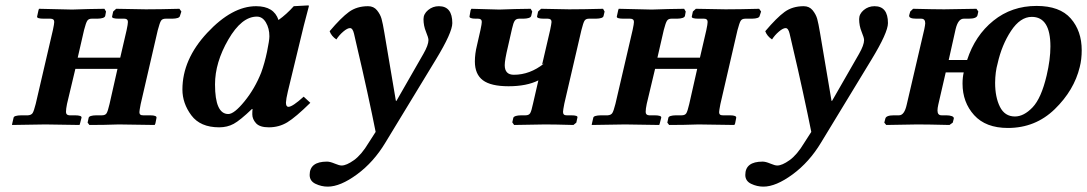

<svg xmlns="http://www.w3.org/2000/svg" viewBox="-20 -467 4071 719"><path d="M178.2 -355Q183.1 -377.9 183.1 -384.8Q183.1 -397 168.9 -397H144Q116.2 -397 119.1 -405.8L124 -428.2L126 -434.1L250 -431.2Q268.1 -432.1 311 -433.1Q354 -434.1 371.1 -434.1L377 -423.8L374 -407.2Q371.1 -397.5 344.2 -397H323.2Q312 -397 306.9 -389.4Q301.8 -381.8 294.9 -355L271 -251H430.2L454.1 -354Q459 -377 459 -384.8Q459 -397 445.8 -397H424.8Q397 -397 399.9 -405.8L403.8 -423.8L415 -434.1L525.9 -432.1Q577.6 -432.1 651.9 -434.1L659.2 -423.8L653.8 -407.2Q651.9 -397.5 625 -397H600.1Q587.9 -397 583 -389.4Q578.1 -381.8 570.8 -354L506.8 -77.1Q502 -52.2 502 -46.9Q502 -34.7 516.1 -35.2H542Q568.8 -35.2 565.9 -24.9L562 -4.9L559.1 1L424.8 -1Q408.7 0 369.9 0.5Q331.1 1 314.9 1L308.1 -7.8L312 -25.9Q314 -34.7 340.8 -35.2H361.8Q374 -35.2 378.9 -42.5Q383.8 -49.8 390.1 -77.1L419.9 -209H262.2L231 -78.1Q227.1 -59.1 227.1 -47.9Q227.1 -35.6 240.2 -35.2H259.8Q287.6 -35.2 285.2 -25.9L279.8 -4.9L277.8 1L149.9 -1Q132.8 -1 87.4 0Q42 1 24.9 1L25.9 -4.9L30.8 -25.9Q31.7 -34.7 60.1 -35.2H85Q97.2 -36.1 102.1 -43.5Q106.9 -50.8 113.8 -78.1Z M958 -194.8Q971.2 -231 980 -273.4Q988.8 -315.9 988.8 -331.1Q988.8 -360.8 975.8 -382.8Q962.9 -404.8 941.9 -404.8Q884.8 -404.8 835 -318.8Q785.2 -232.9 785.2 -150.9Q785.2 -40 835 -40Q856.9 -40 895.5 -87.4Q934.1 -134.8 958 -194.8ZM924.8 -39.1Q924.8 -52.2 925.8 -58.1L923.8 -59.1Q878.9 -16.1 855 -3.2Q831.1 9.8 800.8 9.8Q730 9.8 696.5 -35.2Q663.1 -80.1 663.1 -131.8Q663.1 -244.6 756.1 -344.2Q849.1 -443.8 939 -443.8Q1005.9 -443.8 1022.9 -392.1Q1052.7 -413.1 1080.1 -443.8L1134.8 -446.8Q1136.7 -446.8 1136.7 -443.8Q1114.3 -359.9 1105.5 -320.8L1058.1 -125Q1051.3 -96.2 1050.8 -83Q1050.8 -66.9 1060.1 -66.9Q1075.2 -66.9 1117.2 -105L1142.1 -82Q1086.9 -27.8 1055.9 -9Q1024.9 9.8 986.8 9.8Q952.6 9.8 938.7 -5.6Q924.8 -21 924.8 -39.1Z M1419.4 -344.2 1462.4 -89.8 1464.4 -88.9 1565.4 -265.1Q1584.5 -298.3 1584.5 -316.9Q1584.5 -325.7 1575.2 -348.1Q1565.9 -370.6 1565.9 -395.5Q1565.9 -415 1583.3 -429.4Q1600.6 -443.8 1623.5 -443.8Q1673.8 -443.8 1673.8 -380.4Q1673.8 -345.2 1612.3 -244.1L1423.3 66.9Q1379.4 140.1 1316.9 186Q1254.4 231.9 1207.5 231.9Q1183.6 231.9 1161.6 221.4Q1139.6 210.9 1139.6 188Q1139.6 138.2 1204.6 138.2Q1215.8 138.2 1233.2 145.5Q1250.5 152.8 1259.3 152.8Q1277.3 152.8 1305.4 132.8Q1333.5 112.8 1360.4 67.9L1386.7 26.9Q1375.5 -30.3 1355.5 -122.1Q1335.4 -213.9 1320.3 -277.3L1305.7 -340.8Q1300.8 -361.8 1290.8 -361.8Q1280.8 -361.8 1265.4 -348.6Q1250 -335.4 1239.7 -319.3Q1221.2 -331.5 1214.4 -350.1Q1257.3 -400.9 1286.9 -422.4Q1316.4 -443.8 1358.4 -443.8Q1379.4 -443.8 1391.8 -428.5Q1404.3 -413.1 1408.9 -396.2Q1413.6 -379.4 1419.4 -344.2Z M2040 -354Q2044.9 -377 2045.4 -384.8Q2045.4 -397 2031.2 -397H2016.1Q2002.9 -397 1996.6 -399.4Q1990.2 -401.9 1991.2 -405.8L1995.1 -423.8L2006.3 -434.1L2111.3 -432.1Q2162.1 -432.1 2238.3 -434.1L2244.1 -423.8L2240.2 -407.2Q2238.3 -397.5 2211.4 -397H2185.1Q2173.8 -397 2168.9 -389.4Q2164.1 -381.8 2157.2 -354L2093.3 -79.1Q2088.4 -54.2 2088.4 -47.9Q2088.4 -34.7 2102.1 -35.2H2118.2Q2132.3 -35.2 2138.2 -33Q2144 -30.8 2142.1 -25.9L2138.2 -7.8L2127.4 1Q2057.6 -1 2021.5 -1L1905.3 1L1898.4 -8.8L1902.3 -25.9Q1905.3 -34.7 1932.1 -35.2H1948.2Q1960.4 -35.2 1965.3 -43Q1970.2 -50.8 1976.1 -79.1L1996.1 -166Q1952.1 -144 1884.3 -144Q1818.4 -144 1788.3 -166.5Q1758.3 -189 1758.3 -236.8Q1758.3 -265.6 1766.1 -296.9L1779.3 -355Q1784.2 -377.9 1784.2 -384.8Q1784.2 -397 1770.5 -397H1762.2Q1749 -397 1743.2 -399.4Q1737.3 -401.9 1738.3 -405.8L1742.2 -428.2L1745.1 -434.1L1850.1 -431.2Q1867.2 -432.1 1908.7 -433.1Q1950.2 -434.1 1967.3 -434.1L1973.1 -423.8L1969.2 -407.2Q1966.3 -397.5 1939.5 -397H1924.3Q1913.1 -397 1907.7 -389.4Q1902.3 -381.8 1897.5 -359.9L1882.3 -293Q1870.1 -242.2 1870.1 -223.1Q1870.1 -187 1904.3 -187Q1964.4 -187 2017.1 -229L2010.3 -226.1Z M2349.1 -355Q2354 -377.9 2354 -384.8Q2354 -397 2339.8 -397H2314.9Q2287.1 -397 2290 -405.8L2294.9 -428.2L2296.9 -434.1L2420.9 -431.2Q2439 -432.1 2481.9 -433.1Q2524.9 -434.1 2542 -434.1L2547.9 -423.8L2544.9 -407.2Q2542 -397.5 2515.1 -397H2494.1Q2482.9 -397 2477.8 -389.4Q2472.7 -381.8 2465.8 -355L2441.9 -251H2601.1L2625 -354Q2629.9 -377 2629.9 -384.8Q2629.9 -397 2616.7 -397H2595.7Q2567.9 -397 2570.8 -405.8L2574.7 -423.8L2585.9 -434.1L2696.8 -432.1Q2748.5 -432.1 2822.8 -434.1L2830.1 -423.8L2824.7 -407.2Q2822.8 -397.5 2795.9 -397H2771Q2758.8 -397 2753.9 -389.4Q2749 -381.8 2741.7 -354L2677.7 -77.1Q2672.9 -52.2 2672.9 -46.9Q2672.9 -34.7 2687 -35.2H2712.9Q2739.7 -35.2 2736.8 -24.9L2732.9 -4.9L2730 1L2595.7 -1Q2579.6 0 2540.8 0.5Q2502 1 2485.8 1L2479 -7.8L2482.9 -25.9Q2484.9 -34.7 2511.7 -35.2H2532.7Q2544.9 -35.2 2549.8 -42.5Q2554.7 -49.8 2561 -77.1L2590.8 -209H2433.1L2401.9 -78.1Q2397.9 -59.1 2397.9 -47.9Q2397.9 -35.6 2411.1 -35.2H2430.7Q2458.5 -35.2 2456.1 -25.9L2450.7 -4.9L2448.7 1L2320.8 -1Q2303.7 -1 2258.3 0Q2212.9 1 2195.8 1L2196.8 -4.9L2201.7 -25.9Q2202.6 -34.7 2231 -35.2H2255.9Q2268.1 -36.1 2272.9 -43.5Q2277.8 -50.8 2284.7 -78.1Z M3050.8 -344.2 3093.8 -89.8 3095.7 -88.9 3196.8 -265.1Q3215.8 -298.3 3215.8 -316.9Q3215.8 -325.7 3206.5 -348.1Q3197.3 -370.6 3197.3 -395.5Q3197.3 -415 3214.6 -429.4Q3231.9 -443.8 3254.9 -443.8Q3305.2 -443.8 3305.2 -380.4Q3305.2 -345.2 3243.7 -244.1L3054.7 66.9Q3010.7 140.1 2948.2 186Q2885.7 231.9 2838.9 231.9Q2814.9 231.9 2793 221.4Q2771 210.9 2771 188Q2771 138.2 2835.9 138.2Q2847.2 138.2 2864.5 145.5Q2881.8 152.8 2890.6 152.8Q2908.7 152.8 2936.8 132.8Q2964.8 112.8 2991.7 67.9L3018.1 26.9Q3006.8 -30.3 2986.8 -122.1Q2966.8 -213.9 2951.7 -277.3L2937 -340.8Q2932.1 -361.8 2922.1 -361.8Q2912.1 -361.8 2896.7 -348.6Q2881.3 -335.4 2871.1 -319.3Q2852.5 -331.5 2845.7 -350.1Q2888.7 -400.9 2918.2 -422.4Q2947.8 -443.8 2989.7 -443.8Q3010.7 -443.8 3023.2 -428.5Q3035.6 -413.1 3040.3 -396.2Q3044.9 -379.4 3050.8 -344.2Z M3843.8 -403.8Q3800.8 -403.8 3766.1 -351.3Q3731.4 -298.8 3715.8 -229Q3707 -198.2 3706.5 -157.2Q3706.5 -103 3724.6 -66.9Q3742.7 -30.8 3780.8 -30.8Q3814 -30.8 3846.7 -64.9Q3879.4 -99.1 3899.4 -184.1Q3913.6 -244.1 3913.6 -293Q3913.6 -403.8 3843.8 -403.8ZM3441.4 -357.9Q3444.3 -372.1 3444.8 -379.9Q3444.8 -397 3429.7 -397H3411.6Q3381.8 -397 3384.8 -410.2L3388.7 -423.8L3399.4 -434.1Q3479.5 -432.1 3515.6 -432.1L3636.7 -434.1L3643.6 -423.8L3640.6 -410.2Q3637.7 -397 3607.4 -397H3588.9Q3567.9 -397 3558.6 -357.9L3532.7 -242.2H3601.6Q3631.3 -334 3700 -389.4Q3768.6 -444.8 3861.8 -444.8Q3948.7 -444.8 3989.7 -397.9Q4030.8 -351.1 4030.8 -278.8Q4030.8 -244.6 4023.4 -215.8Q4002.4 -128.9 3929.9 -58.3Q3857.4 12.2 3754.4 12.2Q3671.4 12.2 3627.9 -35.9Q3584.5 -84 3584.5 -153.8Q3584.5 -176.8 3588.9 -195.8H3521.5L3493.7 -75.2Q3490.7 -62 3490.7 -53.2Q3490.7 -35.2 3505.9 -35.2H3523.4Q3536.6 -35.2 3544.7 -32Q3552.7 -28.8 3551.8 -22.9L3547.9 -7.8L3535.6 1Q3454.6 -1 3415.5 -1L3298.8 1L3291.5 -7.8L3295.4 -22.9Q3298.3 -35.2 3327.6 -35.2H3346.7Q3366.7 -35.2 3375.5 -75.2Z"/></svg>

Font: Linux Libertine
Style: Semibold Italic
Weight: 600
Italic angle: -11.5°
Designer: Philipp H. Poll
Foundry: Philipp H. Poll
Version: Version 5.1.2 ; ttfautohint (v0.9)